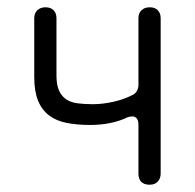

<svg xmlns="http://www.w3.org/2000/svg" viewBox="-20 -507 536 527"><path d="M360 -31V-165Q360 -180 352 -185Q344 -190 330 -185Q307 -174 281 -169Q255 -164 229 -164Q192 -164 163.5 -169.5Q135 -175 115 -190Q95 -205 84.5 -230.5Q74 -256 74 -296V-457Q74 -471 82.5 -479Q91 -487 105 -487Q119 -487 127 -479Q135 -471 135 -457V-300Q135 -274 142 -258.5Q149 -243 161.5 -234.5Q174 -226 192.5 -223.5Q211 -221 235 -221Q261 -221 290.5 -227.5Q320 -234 343 -246Q351 -249 355.5 -257Q360 -265 360 -273V-457Q360 -471 368.5 -479Q377 -487 391 -487Q405 -487 413 -479Q421 -471 421 -457V-31Q421 -17 413 -8.5Q405 0 391 0Q360 0 360 -31Z"/></svg>

Font: Higure Gothic
Style: Regular
Weight: 400
Designer: Yoshimichi Ohira
Foundry: Positype
Version: Version 1.000